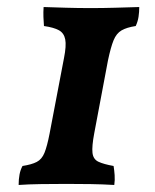

<svg xmlns="http://www.w3.org/2000/svg" viewBox="-20 -523 440 546"><path d="M33 3Q33 -13 35.5 -26.5Q38 -40 44 -51Q70 -55 84.5 -62.5Q99 -70 106.5 -88.5Q114 -107 121 -143L162 -358Q169 -393 165.5 -411Q162 -429 147.5 -437Q133 -445 105 -449Q104 -461 103.5 -474.5Q103 -488 104 -503Q135 -502 168 -501Q201 -500 238 -500Q273 -500 307.5 -501Q342 -502 376 -503Q376 -489 374 -475.5Q372 -462 366 -449Q340 -445 325.5 -436.5Q311 -428 303 -408.5Q295 -389 287 -351L248 -144Q241 -107 243 -88.5Q245 -70 260 -63Q275 -56 303 -51Q305 -39 306 -25Q307 -11 305 3Q271 1 238 0.5Q205 0 169 0Q132 0 96.5 0.5Q61 1 33 3Z"/></svg>

Font: Vollkorn SemiBold
Style: Italic
Weight: 600
Italic angle: -11°
Designer: Friedrich Althausen
Foundry: Friedrich Althausen
Version: Version 5.000